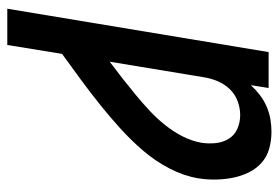

<svg xmlns="http://www.w3.org/2000/svg" viewBox="-142 -642 783 540"><g transform="rotate(90 250.0 -371.5)"><path d="M4 0 126 -735H227L219 -685Q232 -699 247 -710.5Q262 -722 279.5 -729.5Q297 -737 315 -740Q333 -743 350 -743Q375 -743 398 -736.5Q421 -730 438 -714.5Q455 -699 465 -678Q475 -657 479.5 -634Q484 -611 484.5 -586.5Q485 -562 481 -537Q474 -496 453.5 -456.5Q433 -417 404 -383Q375 -349 342 -319Q309 -289 274 -261Q239 -233 203 -206.5Q167 -180 131 -154L106 0ZM153 -288Q177 -306 200 -324Q223 -342 246 -361Q269 -380 290.5 -400Q312 -420 330.5 -443Q349 -466 362.5 -492Q376 -518 381 -546Q384 -566 382 -586Q380 -606 370 -622.5Q360 -639 342 -647Q324 -655 303 -655Q284 -655 264.5 -648Q245 -641 230.5 -626Q216 -611 208 -592Q200 -573 197 -554Z"/></g></svg>

Font: Iosevka SS04 Semibold Oblique
Style: Regular
Weight: 600
Italic angle: -9°
Monospace: yes
Designer: Belleve Invis
Foundry: Belleve Invis
Version: Version 19.0.0; ttfautohint (v1.8.4)